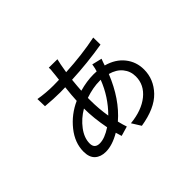

<svg xmlns="http://www.w3.org/2000/svg" viewBox="-130 -940 1259 1259"><g transform="rotate(-45 500.0 -310.5)"><path d="M453.1 -339.8V-317.4Q453.1 -239.3 465.8 -163.1Q552.7 -250 596.7 -364.3H586.9Q524.4 -364.3 453.1 -339.8ZM385.7 -308.6Q327.1 -274.4 288.6 -223.1Q250 -171.9 250 -120.1Q250 -73.2 297.9 -73.2Q343.8 -73.2 406.2 -114.3Q385.7 -218.8 385.7 -308.6ZM628.9 -474.6 698.2 -458Q690.4 -439.5 681.6 -412.1Q759.8 -390.6 802.7 -336.4Q845.7 -282.2 845.7 -210.9Q845.7 -120.1 779.8 -51.3Q713.9 17.6 574.2 40L535.2 -22.5Q644.5 -33.2 710 -85.9Q775.4 -138.7 775.4 -216.8Q775.4 -265.6 745.6 -302.2Q715.8 -338.9 661.1 -353.5Q594.7 -187.5 482.4 -90.8Q492.2 -50.8 501 -26.4L433.6 -6.8Q421.9 -43 420.9 -48.8Q347.7 -5.9 287.1 -5.9Q240.2 -5.9 211.9 -31.7Q183.6 -57.6 183.6 -110.4Q183.6 -192.4 242.2 -265.6Q300.8 -338.9 387.7 -377.9Q389.6 -423.8 397.5 -494.1Q381.8 -493.2 350.6 -493.2Q293 -493.2 215.8 -500L213.9 -568.4Q282.2 -556.6 350.6 -556.6Q386.7 -556.6 403.3 -557.6Q405.3 -572.3 407.7 -594.7Q410.2 -617.2 410.2 -621.1Q414.1 -645.5 412.1 -661.1L491.2 -660.2Q489.3 -653.3 482.4 -621.1Q472.7 -566.4 471.7 -559.6Q626 -567.4 757.8 -594.7L758.8 -528.3Q613.3 -503.9 463.9 -497.1Q458 -438.5 456.1 -403.3Q525.4 -422.9 588.9 -422.9Q608.4 -422.9 617.2 -421.9V-422.9Q623 -438.5 628.9 -474.6Z"/></g></svg>

Font: Gen Shin Gothic Regular
Style: Regular
Weight: 400
Designer: [Source Han Sans]
Ryoko NISHIZUKA  (kana & ideographs); Paul D. Hunt (Latin, Greek & Cyrillic); Wenlong ZHANG  (bopomofo
Version: Version 1.002.20150607